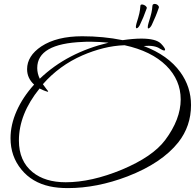

<svg xmlns="http://www.w3.org/2000/svg" viewBox="-20 -895 1000 985"><path d="M328 70Q276 70 235 61Q144 41 90 -25Q34 -93 34 -186Q34 -255 65.5 -326Q97 -397 155 -461Q119 -494 119 -540Q119 -608 192 -657Q271 -709 402 -709Q456 -709 508 -704Q560 -699 609 -689Q637 -693 661 -695Q685 -697 705 -697Q780 -697 806 -671Q827 -649 827 -640Q827 -636 823 -636Q815 -636 801 -645Q774 -664 717 -659Q842 -612 905 -525Q960 -449 960 -356Q960 -248 895 -165Q810 -58 634 10Q477 70 328 70ZM184 -491Q255 -559 343.5 -605Q432 -651 537 -676Q514 -678 491.5 -679.5Q469 -681 446 -681Q436 -681 426 -681Q416 -681 405 -680Q171 -671 171 -546Q171 -518 184 -491ZM317 40Q449 40 606 -25Q763 -91 827 -176Q907 -283 907 -385Q907 -484 833 -558Q757 -633 619 -663Q564 -661 510 -647.5Q456 -634 403 -611Q284 -559 200 -463Q207 -453 216.5 -440.5Q226 -428 227 -427Q227 -425 226 -424Q214 -427 203.5 -431.5Q193 -436 183 -441Q77 -310 77 -174Q77 -69 147 -12Q211 40 317 40ZM741 -749Q738 -749 738 -755Q738 -764 742 -777Q753 -812 757 -830Q761 -848 762 -866Q764 -873 766 -873Q770 -875 772 -875Q787 -875 794 -863Q796 -859 795 -856Q785 -827 777.5 -809.5Q770 -792 759 -768Q756 -761 750.5 -755Q745 -749 741 -749ZM681 -750Q677 -750 677 -757Q677 -762 680 -774Q691 -809 695 -827Q699 -845 700 -863Q700 -870 704 -871Q705 -872 709 -872Q714 -872 721 -868.5Q728 -865 731 -860Q734 -857 733 -853Q723 -825 715.5 -807Q708 -789 697 -766Q694 -760 689.5 -755Q685 -750 681 -750Z"/></svg>

Font: Ephesis
Style: Regular
Weight: 400
Designer: Robert E. Leuschke
Foundry: Robert E. Leuschke
Version: Version 1.010; ttfautohint (v1.8.3)